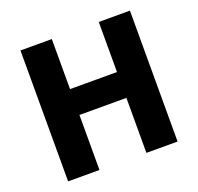

<svg xmlns="http://www.w3.org/2000/svg" viewBox="-125 -849 1014 984"><g transform="rotate(-20 382.5 -357.0)"><path d="M681 0V-714H511V-441H255V-714H84V0H255V-300H511V0Z"/></g></svg>

Font: Noto Sans Gurmukhi ExtraBold
Style: Regular
Weight: 800
Designer: Jelle Bosma - Monotype Design Team
Foundry: Monotype Imaging Inc.
Version: Version 2.004